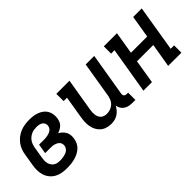

<svg xmlns="http://www.w3.org/2000/svg" viewBox="42 -1123 1715 1715"><g transform="rotate(-45 900.0 -265.0)"><path d="M265 8Q232 8 201 3Q170 -2 143.5 -16.5Q117 -31 97.5 -54.5Q78 -78 68.5 -107Q59 -136 58.5 -168Q58 -200 64 -232L82 -342Q86 -370 96 -397Q106 -424 124 -448Q142 -472 166 -490Q190 -508 217 -519Q244 -530 272.5 -534Q301 -538 328 -538Q354 -538 379 -534.5Q404 -531 427 -522Q450 -513 469 -498.5Q488 -484 500 -463Q512 -442 515.5 -417Q519 -392 515 -366Q512 -350 505.5 -333.5Q499 -317 486 -304.5Q473 -292 457.5 -283.5Q442 -275 426 -270Q443 -260 458 -246.5Q473 -233 482.5 -215Q492 -197 494 -175.5Q496 -154 492 -133Q488 -109 477 -86.5Q466 -64 447 -47.5Q428 -31 405.5 -20Q383 -9 359 -3Q335 3 311.5 5.5Q288 8 265 8ZM267 -84Q279 -84 291 -85Q303 -86 315 -89Q327 -92 339 -96Q351 -100 361 -107.5Q371 -115 378 -126Q385 -137 387 -149Q389 -162 386 -174.5Q383 -187 375 -196Q367 -205 356 -211Q345 -217 333 -220.5Q321 -224 307.5 -225Q294 -226 281 -226H218L233 -318H296Q308 -318 319 -319Q330 -320 341.5 -322.5Q353 -325 364 -329Q375 -333 385 -340Q395 -347 401 -357Q407 -367 409 -379Q412 -394 406 -408.5Q400 -423 387.5 -431.5Q375 -440 359 -443Q343 -446 327 -446Q311 -446 294.5 -443.5Q278 -441 262.5 -433.5Q247 -426 233.5 -415Q220 -404 210.5 -389.5Q201 -375 195.5 -359Q190 -343 187 -327L169 -217Q166 -200 165.5 -183Q165 -166 169 -150.5Q173 -135 182 -121.5Q191 -108 204 -99Q217 -90 233.5 -87Q250 -84 267 -84Z M823 8Q794 8 767 0Q740 -8 719.5 -25.5Q699 -43 686.5 -67Q674 -91 669 -118Q664 -145 665.5 -174Q667 -203 672 -232L706 -438H663V-530H829L777 -217Q774 -201 773.5 -185.5Q773 -170 775 -155Q777 -140 783.5 -126Q790 -112 801 -102.5Q812 -93 826.5 -88.5Q841 -84 857 -84Q879 -84 900 -91Q921 -98 938.5 -113Q956 -128 965 -149Q974 -170 978 -191L1034 -530H1142L1074 -122Q1073 -114 1074 -107Q1075 -100 1079.5 -94.5Q1084 -89 1091 -86.5Q1098 -84 1106 -84H1124V8H1091Q1068 8 1046.5 4Q1025 0 1007 -11.5Q989 -23 978 -41Q967 -59 964 -81Q954 -61 939 -43.5Q924 -26 905 -14Q886 -2 865 3Q844 8 823 8Z M1233 0 1306 -438H1263V-530H1429L1394 -318H1599L1634 -530H1742L1670 -92H1713V0H1546L1584 -226H1378L1341 0Z"/></g></svg>

Font: Iosevka Slab Semibold Extended
Style: Italic
Weight: 600
Width: 7
Italic angle: -9°
Monospace: yes
Designer: Belleve Invis
Foundry: Belleve Invis
Version: Version 11.1.0; ttfautohint (v1.8.3)